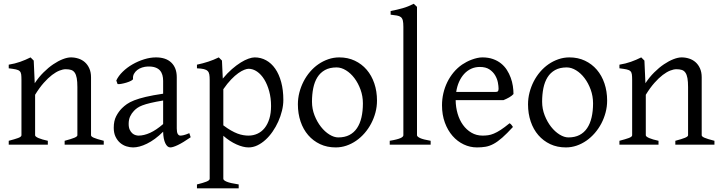

<svg xmlns="http://www.w3.org/2000/svg" viewBox="-20 -777 3871 1031"><path d="M327.1 0V-21Q362.3 -30.3 378.9 -37.1Q395.5 -43.9 395.5 -50.8V-309.1Q395.5 -338.9 392.1 -357.4Q388.7 -376 381.3 -386.7Q374 -397.5 362.1 -401.4Q350.1 -405.3 333 -405.3Q317.9 -405.3 299.3 -397.9Q280.8 -390.6 259.5 -374.5Q238.3 -358.4 215.1 -332.3Q191.9 -306.2 168.5 -268.1V-50.8Q168.5 -43.5 186.8 -35.6Q205.1 -27.8 236.8 -21V0H26.9V-21Q59.1 -29.3 77.1 -35.9Q95.2 -42.5 95.2 -50.8V-347.2Q95.2 -366.2 93.8 -377.4Q92.3 -388.7 85.7 -395Q79.1 -401.4 65.4 -404.3Q51.8 -407.2 26.9 -410.2V-429.7Q60.1 -435.1 88.4 -445.1Q116.7 -455.1 144 -468.8L161.1 -451.7L166.5 -330.1Q188 -362.8 213.9 -388.4Q239.7 -414.1 266.1 -431.9Q292.5 -449.7 317.1 -459.2Q341.8 -468.8 360.8 -468.8Q381.8 -468.8 401.4 -462.4Q420.9 -456.1 435.8 -442.9Q450.7 -429.7 459.7 -409.4Q468.8 -389.2 468.8 -361.8V-50.8Q468.8 -43.9 483.6 -37.4Q498.5 -30.8 537.1 -21V0Z M723.6 -48.8Q752.9 -48.8 785.9 -63.7Q818.8 -78.6 856 -110.8V-237.3Q814.9 -230.5 788.3 -224.1Q761.7 -217.8 744.6 -211.2Q727.5 -204.6 717.3 -197.3Q707 -189.9 699.2 -181.6Q686.5 -168.5 678.7 -151.6Q670.9 -134.8 670.9 -111.8Q670.9 -92.3 676.8 -80.1Q682.6 -67.9 690.9 -60.8Q699.2 -53.7 708.3 -51.3Q717.3 -48.8 723.6 -48.8ZM1003.9 -40Q962.4 -11.2 935.3 1.7Q908.2 14.6 894.5 14.6Q878.4 14.6 867.7 -7.8Q856.9 -30.3 856 -69.8Q834 -47.9 812 -31.7Q790 -15.6 769 -5.4Q748 4.9 729.2 9.8Q710.4 14.6 694.8 14.6Q677.2 14.6 658.7 8.8Q640.1 2.9 625.2 -9.8Q610.4 -22.5 600.6 -42.5Q590.8 -62.5 590.8 -90.8Q590.8 -127.9 603.8 -152.8Q616.7 -177.7 634.8 -195.8Q646.5 -207.5 661.4 -218Q676.3 -228.5 700.9 -238.3Q725.6 -248 762.7 -256.8Q799.8 -265.6 856 -273.9V-342.8Q856 -359.4 852.1 -373.8Q848.1 -388.2 838.9 -398.7Q829.6 -409.2 813.7 -414.8Q797.9 -420.4 773.9 -419.9Q758.3 -419.4 743.2 -414.6Q728 -409.7 716.8 -400.9Q705.6 -392.1 699.2 -380.1Q692.9 -368.2 694.3 -353.5Q694.8 -349.1 684.3 -343.5Q673.8 -337.9 659.4 -333.5Q645 -329.1 631.1 -326.7Q617.2 -324.2 611.3 -325.7L604.5 -344.7Q615.7 -369.1 638.7 -391.6Q661.6 -414.1 691.2 -431.2Q720.7 -448.2 753.7 -458.5Q786.6 -468.8 817.4 -468.8Q871.1 -468.8 900.1 -440.7Q929.2 -412.6 929.2 -362.3V-86.9Q929.2 -66.4 934.6 -57.6Q939.9 -48.8 948.7 -48.8Q955.6 -48.8 966.3 -51.3Q977.1 -53.7 996.6 -62Z M1435.5 -208Q1435.5 -250.5 1425.5 -287.1Q1415.5 -323.7 1398.9 -350.6Q1382.3 -377.4 1360.4 -392.6Q1338.4 -407.7 1314.9 -407.7Q1306.2 -407.7 1292 -402.3Q1277.8 -397 1259.8 -384.3Q1241.7 -371.6 1221.2 -350.3Q1200.7 -329.1 1179.2 -297.9V-104Q1201.2 -87.4 1220 -76.7Q1238.8 -65.9 1255.1 -59.8Q1271.5 -53.7 1286.1 -51.3Q1300.8 -48.8 1314 -48.8Q1340.3 -48.8 1362.5 -59.1Q1384.8 -69.3 1400.9 -89.4Q1417 -109.4 1426.3 -139.2Q1435.5 -168.9 1435.5 -208ZM1501.5 -240.2Q1501.5 -211.9 1494.1 -182.1Q1486.8 -152.3 1474.1 -124Q1461.4 -95.7 1443.8 -70.3Q1426.3 -44.9 1405.5 -26.1Q1384.8 -7.3 1361.8 3.7Q1338.9 14.6 1314.9 14.6Q1286.1 14.6 1250 -1.5Q1213.9 -17.6 1179.2 -47.9V183.1Q1179.2 190.9 1197.5 198.7Q1215.8 206.5 1261.7 213.4V234.4H1037.6V213.4Q1069.8 205.6 1087.9 198.5Q1106 191.4 1106 183.1V-347.2Q1106 -365.2 1104 -377Q1102.1 -388.7 1095 -395.8Q1087.9 -402.8 1074.5 -406Q1061 -409.2 1037.6 -410.2V-429.7Q1054.2 -433.1 1069.3 -437.3Q1084.5 -441.4 1098.6 -446Q1112.8 -450.7 1126.7 -456.3Q1140.6 -461.9 1154.8 -468.8L1171.9 -451.7L1176.3 -355Q1200.7 -384.3 1225.3 -405.8Q1250 -427.2 1272.5 -441.2Q1294.9 -455.1 1314.2 -461.9Q1333.5 -468.8 1347.7 -468.8Q1380.9 -468.8 1409.2 -453.1Q1437.5 -437.5 1458 -408Q1478.5 -378.4 1490 -335.9Q1501.5 -293.5 1501.5 -240.2Z M1928.7 -222.2Q1928.7 -260.7 1916 -295.7Q1903.3 -330.6 1883.3 -357.2Q1863.3 -383.8 1837.9 -399.4Q1812.5 -415 1787.6 -415Q1750.5 -415 1725.1 -400.9Q1699.7 -386.7 1684.3 -362.1Q1668.9 -337.4 1662.1 -303.7Q1655.3 -270 1655.3 -231Q1655.3 -192.4 1668.9 -157.5Q1682.6 -122.6 1703.4 -96.2Q1724.1 -69.8 1749 -54.4Q1773.9 -39.1 1796.4 -39.1Q1831.1 -39.1 1856 -52Q1880.9 -64.9 1897 -88.9Q1913.1 -112.8 1920.9 -146.5Q1928.7 -180.2 1928.7 -222.2ZM2004.4 -236.8Q2004.4 -204.1 1996.1 -172.9Q1987.8 -141.6 1973.1 -113.8Q1958.5 -85.9 1938 -62.3Q1917.5 -38.6 1892.8 -21.5Q1868.2 -4.4 1840.3 5.1Q1812.5 14.6 1782.7 14.6Q1736.3 14.6 1699 -2.9Q1661.6 -20.5 1635 -51.3Q1608.4 -82 1594 -124.5Q1579.6 -167 1579.6 -216.8Q1579.6 -249 1587.6 -280.3Q1595.7 -311.5 1610.1 -339.6Q1624.5 -367.7 1644.8 -391.4Q1665 -415 1689.7 -432.1Q1714.4 -449.2 1742.9 -459Q1771.5 -468.8 1801.8 -468.8Q1847.7 -468.8 1885 -451.2Q1922.4 -433.6 1949 -402.6Q1975.6 -371.6 1990 -329.1Q2004.4 -286.6 2004.4 -236.8Z M2072.8 0V-21Q2093.8 -24.4 2107.9 -28.1Q2122.1 -31.7 2130.4 -35.4Q2138.7 -39.1 2142.3 -43Q2146 -46.9 2146 -50.8V-632.8Q2146 -654.8 2143.1 -667Q2140.1 -679.2 2132.3 -685.3Q2124.5 -691.4 2111.3 -693.6Q2098.1 -695.8 2077.6 -698.2V-717.8Q2112.8 -724.6 2142.1 -732.9Q2171.4 -741.2 2201.7 -756.8L2219.2 -740.2V-50.8Q2219.2 -43.5 2235.8 -35.6Q2252.4 -27.8 2292.5 -21V0Z M2556.6 -417.5Q2531.2 -417.5 2510 -407.7Q2488.8 -397.9 2472.4 -380.1Q2456.1 -362.3 2445.1 -337.6Q2434.1 -313 2429.7 -283.2H2638.7Q2649.9 -283.2 2653.6 -286.9Q2657.2 -290.5 2657.2 -300.8Q2657.2 -314 2653.6 -333.7Q2649.9 -353.5 2638.9 -372.3Q2627.9 -391.1 2608.2 -404.3Q2588.4 -417.5 2556.6 -417.5ZM2737.3 -272Q2728.5 -262.2 2713.9 -253.9Q2699.2 -245.6 2683.6 -239.3H2426.8Q2427.2 -201.2 2437.3 -166.7Q2447.3 -132.3 2466.1 -106.2Q2484.9 -80.1 2511.5 -64.5Q2538.1 -48.8 2571.3 -48.8Q2586.4 -48.8 2600.8 -50.8Q2615.2 -52.7 2631.8 -59.6Q2648.4 -66.4 2668.7 -79.6Q2689 -92.8 2716.3 -115.2Q2722.7 -111.8 2727.3 -105.5Q2731.9 -99.1 2734.4 -95.2Q2701.7 -59.6 2677 -37.8Q2652.3 -16.1 2630.6 -4.4Q2608.9 7.3 2587.6 11Q2566.4 14.6 2541.5 14.6Q2503.9 14.6 2470 -1.5Q2436 -17.6 2410.2 -47.1Q2384.3 -76.7 2368.9 -118.4Q2353.5 -160.2 2353.5 -211.9Q2353.5 -244.6 2360.8 -276.4Q2368.2 -308.1 2382.1 -336.4Q2396 -364.7 2416 -388.7Q2436 -412.6 2461.4 -430.2Q2472.2 -437.5 2485.6 -444.6Q2499 -451.7 2513.7 -457Q2528.3 -462.4 2542.7 -465.6Q2557.1 -468.8 2570.3 -468.8Q2602.1 -468.8 2627 -460Q2651.9 -451.2 2670.4 -436.3Q2689 -421.4 2701.7 -401.6Q2714.4 -381.8 2722.4 -359.9Q2730.5 -337.9 2733.9 -315.2Q2737.3 -292.5 2737.3 -272Z M3164.6 -222.2Q3164.6 -260.7 3151.9 -295.7Q3139.2 -330.6 3119.1 -357.2Q3099.1 -383.8 3073.7 -399.4Q3048.3 -415 3023.4 -415Q2986.3 -415 2960.9 -400.9Q2935.5 -386.7 2920.2 -362.1Q2904.8 -337.4 2897.9 -303.7Q2891.1 -270 2891.1 -231Q2891.1 -192.4 2904.8 -157.5Q2918.5 -122.6 2939.2 -96.2Q2960 -69.8 2984.9 -54.4Q3009.8 -39.1 3032.2 -39.1Q3066.9 -39.1 3091.8 -52Q3116.7 -64.9 3132.8 -88.9Q3148.9 -112.8 3156.7 -146.5Q3164.6 -180.2 3164.6 -222.2ZM3240.2 -236.8Q3240.2 -204.1 3231.9 -172.9Q3223.6 -141.6 3209 -113.8Q3194.3 -85.9 3173.8 -62.3Q3153.3 -38.6 3128.7 -21.5Q3104 -4.4 3076.2 5.1Q3048.3 14.6 3018.6 14.6Q2972.2 14.6 2934.8 -2.9Q2897.5 -20.5 2870.8 -51.3Q2844.2 -82 2829.8 -124.5Q2815.4 -167 2815.4 -216.8Q2815.4 -249 2823.5 -280.3Q2831.5 -311.5 2845.9 -339.6Q2860.4 -367.7 2880.6 -391.4Q2900.9 -415 2925.5 -432.1Q2950.2 -449.2 2978.8 -459Q3007.3 -468.8 3037.6 -468.8Q3083.5 -468.8 3120.8 -451.2Q3158.2 -433.6 3184.8 -402.6Q3211.4 -371.6 3225.8 -329.1Q3240.2 -286.6 3240.2 -236.8Z M3606.4 0V-21Q3641.6 -30.3 3658.2 -37.1Q3674.8 -43.9 3674.8 -50.8V-309.1Q3674.8 -338.9 3671.4 -357.4Q3668 -376 3660.6 -386.7Q3653.3 -397.5 3641.4 -401.4Q3629.4 -405.3 3612.3 -405.3Q3597.2 -405.3 3578.6 -397.9Q3560.1 -390.6 3538.8 -374.5Q3517.6 -358.4 3494.4 -332.3Q3471.2 -306.2 3447.8 -268.1V-50.8Q3447.8 -43.5 3466.1 -35.6Q3484.4 -27.8 3516.1 -21V0H3306.2V-21Q3338.4 -29.3 3356.4 -35.9Q3374.5 -42.5 3374.5 -50.8V-347.2Q3374.5 -366.2 3373 -377.4Q3371.6 -388.7 3365 -395Q3358.4 -401.4 3344.7 -404.3Q3331.1 -407.2 3306.2 -410.2V-429.7Q3339.4 -435.1 3367.7 -445.1Q3396 -455.1 3423.3 -468.8L3440.4 -451.7L3445.8 -330.1Q3467.3 -362.8 3493.2 -388.4Q3519 -414.1 3545.4 -431.9Q3571.8 -449.7 3596.4 -459.2Q3621.1 -468.8 3640.1 -468.8Q3661.1 -468.8 3680.7 -462.4Q3700.2 -456.1 3715.1 -442.9Q3730 -429.7 3739 -409.4Q3748 -389.2 3748 -361.8V-50.8Q3748 -43.9 3762.9 -37.4Q3777.8 -30.8 3816.4 -21V0Z"/></svg>

Font: Gentium Kaktovik
Style: Regular
Weight: 400
Designer: J. Victor Gaultney and Annie Olsen
Foundry: SIL International
Version: Version 1.102; 2013; Maintenance release